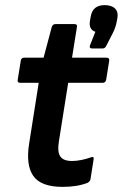

<svg xmlns="http://www.w3.org/2000/svg" viewBox="-20 -717 479 749"><path d="M224 12Q140 12 110 -30.5Q80 -73 94 -159L131 -394H59Q47 -394 49 -405L61 -480Q63 -492 74 -492H150L182 -612Q186 -623 196 -623H270Q283 -623 280 -611L261 -492H395Q408 -492 406 -480L394 -405Q391 -394 381 -394H246L210 -167Q203 -125 215 -107Q227 -89 261 -89Q279 -89 298 -93Q317 -97 334 -103Q348 -109 345 -94L333 -18Q331 -9 322 -4Q282 12 224 12ZM339 -528Q327 -528 331 -540L352 -593Q325 -602 331 -636L334 -653Q342 -697 388 -697Q415 -697 428.5 -684Q442 -671 438 -647L435 -631Q431 -609 419 -586L395 -539Q390 -528 381 -528Z"/></svg>

Font: Sofia Sans
Style: Bold Italic
Weight: 700
Italic angle: -9°
Designer: Botio Nikoltchev, Ani Petrova
Foundry: lettersoup
Version: Version 4.101; ttfautohint (v1.8.4.7-5d5b)